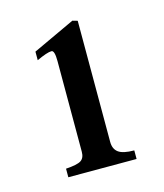

<svg xmlns="http://www.w3.org/2000/svg" viewBox="-72 -732 444 519"><g transform="rotate(-15 150.0 -473.0)"><path d="M248 -270H57V-294Q89 -296 99.5 -303Q110 -310 110 -327V-581Q110 -611 101 -611Q89 -611 59 -597V-621L177 -676L191 -672V-333Q191 -313 204 -303.5Q217 -294 248 -294Z"/></g></svg>

Font: STIX Math
Style: Regular
Weight: 400
Designer: MicroPress Inc., with final additions and corrections provided by Coen Hoffman, Elsevier (retired)
Version: Version 1.1.1